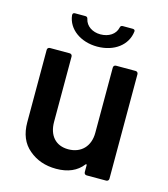

<svg xmlns="http://www.w3.org/2000/svg" viewBox="-106 -774 755 864"><g transform="rotate(15 272.0 -342.0)"><path d="M364 -195C364 -132 325 -92 265 -92C206 -92 172 -132 172 -195V-499C172 -506 167 -511 160 -511H68C61 -511 56 -506 56 -499V-162C56 -108 73 -66 108 -37C142 -8 184 7 235 7C290 7 331 -11 358 -46C359 -47 360 -48 361 -48C362 -48 364 -48 364 -44V-12C364 -5 369 0 376 0H467C474 0 479 -5 479 -12V-499C479 -506 474 -511 467 -511H376C369 -511 364 -506 364 -499ZM271 -572C351 -572 409 -617 416 -681V-683C416 -688 412 -691 405 -691H359C352 -691 348 -687 347 -680C340 -649 310 -629 271 -629C234 -629 204 -649 197 -680C196 -687 192 -691 185 -691H137C130 -691 126 -688 126 -681V-679C133 -616 194 -572 271 -572Z"/></g></svg>

Font: Barlow SemiBold Numbers
Style: Regular
Weight: 600
Designer: Jeremy Tribby
Foundry: Tribby Type
Version: Version 1.408